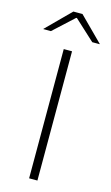

<svg xmlns="http://www.w3.org/2000/svg" viewBox="-157 -871 532 917"><g transform="rotate(15 108.5 -412.0)"><path d="M129 -639V0H88V-639ZM-31 -707 86 -824H131L248 -707V-706H211L110.5 -798.5H107L6.5 -706H-31Z"/></g></svg>

Font: Anek Devanagari ExtraLight
Style: Regular
Weight: 250
Designer: Kailash Malviya (Devanagari) & Yesha Goshar (Latin)
Foundry: Ek Type
Version: Version 1.003